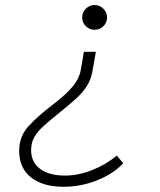

<svg xmlns="http://www.w3.org/2000/svg" viewBox="-20 -547 626 753"><path d="M229.5 185.5Q147.5 185.5 101.3 148.4Q55.2 111.3 55.2 44.9Q55.2 -10.7 90.1 -50Q125 -89.4 188.5 -137.7Q239.3 -176.3 265.1 -207.8Q291 -239.3 296.4 -271L309.1 -343.8H356L342.8 -269Q336.9 -234.9 320.3 -209Q303.7 -183.1 276.9 -158.9Q250 -134.8 212.4 -104.5Q177.2 -76.2 152.6 -54.2Q127.9 -32.2 115 -10Q102.1 12.2 102.1 41.5Q102.1 88.9 137.2 115.2Q172.4 141.6 235.8 141.6Q286.6 141.6 341.3 120.1Q396 98.6 438 63L463.4 93.3Q424.3 134.8 360.8 160.2Q297.4 185.5 229.5 185.5ZM351.1 -430.2Q331.1 -430.2 316.7 -444.3Q302.2 -458.5 302.2 -478.5Q302.2 -498.5 316.7 -512.9Q331.1 -527.3 351.1 -527.3Q371.1 -527.3 385.5 -512.9Q399.9 -498.5 399.9 -478.5Q399.9 -458.5 385.5 -444.3Q371.1 -430.2 351.1 -430.2Z"/></svg>

Font: CaskaydiaCove NFP ExtraLight
Style: Italic
Weight: 200
Italic angle: -10°
Designer: Aaron Bell
Foundry: Saja Typeworks
Version: Version 2111.001; VTT 6.35;Nerd Fonts 3.1.1